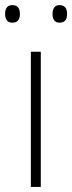

<svg xmlns="http://www.w3.org/2000/svg" viewBox="-32 -733 283 753"><path d="M-12 -679C-12 -658 -4 -644 16 -644C39 -644 46 -658 46 -679C46 -698 39 -713 16 -713C-4 -713 -12 -698 -12 -679ZM174 -679C174 -658 182 -644 201 -644C224 -644 231 -658 231 -679C231 -698 224 -713 201 -713C182 -713 174 -698 174 -679ZM128 0V-530H89V0Z"/></svg>

Font: Noto Sans Georgian ExtraLight
Style: Regular
Weight: 200
Designer: Monotype Design Team, Akaki Razmadze
Foundry: Google LLC
Version: Version 2.005